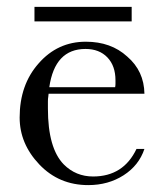

<svg xmlns="http://www.w3.org/2000/svg" viewBox="-20 -537 454 557"><path d="M80 -517H362V-475H80ZM121 -265 120 -256Q119 -251 119 -243Q119 -235 119 -222Q119 -107 165 -60Q200 -25 250 -25Q338 -25 376 -105H399Q383 -57 338.5 -28.5Q294 0 236 0Q151 0 94 -60Q37 -120 37 -196Q37 -291 92 -353Q147 -416 229 -416Q302 -416 349 -373Q398 -331 399 -265ZM314 -284Q315 -289 315 -294Q315 -299 315 -304Q315 -346 291.5 -370.5Q268 -395 228 -395Q139 -395 123 -284Z"/></svg>

Font: New Athena Unicode
Style: Regular
Weight: 400
Designer: J. Rusten 1997; rev. by R. Hancock 2001, 2002, rev. by D. Mastronarde 2002-2021
Foundry: GreekKeys New Athena Unicode
Version: Version 5.008